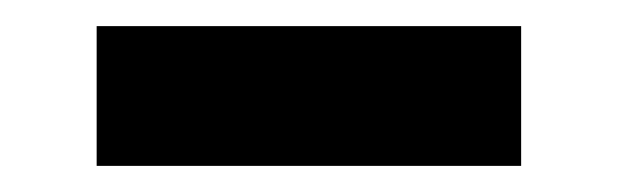

<svg xmlns="http://www.w3.org/2000/svg" viewBox="-20 -363 473 147"><path d="M54 -236V-343H379V-236Z"/></svg>

Font: Rethink Sans
Style: Bold
Weight: 700
Designer: The Rethink Sans project authors (Hans Thiessen). DM Sans designed by Colophon Foundry.
Foundry: Rethink Communications LLC
Version: Version 1.001